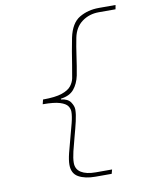

<svg xmlns="http://www.w3.org/2000/svg" viewBox="-93 -777 787 997"><g transform="rotate(-10 300.0 -278.0)"><path d="M328 152Q274 152 240 133Q206 114 206 68Q206 43 215 7Q224 -29 235 -68.5Q246 -108 255 -143.5Q264 -179 264 -202Q264 -218 254 -232.5Q244 -247 214 -256.5Q184 -266 124 -266L130 -290Q195 -290 230 -302Q265 -314 279.5 -333Q294 -352 298 -372Q304 -404 309.5 -439Q315 -474 321 -510Q327 -546 334 -580Q350 -655 395 -681.5Q440 -708 498 -708H586L582 -686H494Q443 -686 405 -658Q367 -630 356 -576Q347 -531 340 -480.5Q333 -430 324 -382Q315 -340 292 -312Q269 -284 222 -278V-274Q258 -270 272 -249Q286 -228 286 -210Q286 -185 277.5 -148.5Q269 -112 258 -72.5Q247 -33 238.5 2.5Q230 38 230 62Q230 96 257.5 113Q285 130 334 130H420L414 152Z"/></g></svg>

Font: SourceCodeVF
Style: Italic
Weight: 200
Italic angle: -11°
Monospace: yes
Designer: Paul D. Hunt, Teo Tuominen
Foundry: Adobe
Version: Version 1.026;hotconv 1.1.0;makeotfexe 2.6.0